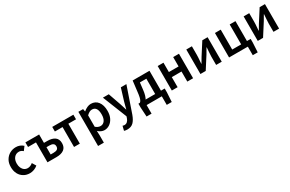

<svg xmlns="http://www.w3.org/2000/svg" viewBox="179 -2054 5689 3767"><g transform="rotate(-30 3023.0 -171.0)"><path d="M178 -21Q116 -56 81 -122Q46 -188 46 -277Q46 -371 85 -435Q124 -500 187 -534.5Q250 -569 325 -569Q417 -569 487 -506L424 -422Q401 -442 379 -451.5Q357 -461 332 -461Q265 -461 223 -411.5Q181 -362 181 -277Q181 -223 199.5 -181.5Q218 -140 251.5 -117Q285 -94 327 -94Q386 -94 442 -141L495 -54Q457 -21 409.5 -3.5Q362 14 314 14Q236 14 178 -21Z M716 -451H536V-555H847V-365H922Q1031 -365 1091.5 -320.5Q1152 -276 1152 -184Q1152 -91 1091.5 -45.5Q1031 0 922 0H716ZM1025 -185Q1025 -227 997.5 -247Q970 -267 913 -267H847V-102H913Q970 -102 997.5 -122Q1025 -142 1025 -185Z M1318 -451H1144V-555H1623V-451H1449V0H1318Z M1736 -555H1843L1854 -496H1856Q1944 -569 2023 -569Q2125 -569 2183.5 -493Q2242 -417 2242 -286Q2242 -191 2208 -124Q2175 -58 2121 -22Q2067 14 2005 14Q1933 14 1863 -48L1867 45V219H1736ZM2107 -284Q2107 -461 1987 -461Q1958 -461 1929 -446Q1900 -431 1867 -399V-141Q1920 -95 1977 -95Q2035 -95 2071 -144.5Q2107 -194 2107 -284Z M2325 216 2350 115 2369 120Q2380 123 2390 123Q2466 123 2499 28L2510 -7L2292 -555H2425L2520 -284Q2531 -254 2545 -206Q2555 -167 2569 -127H2574Q2578 -144 2594 -206L2615 -284L2698 -555H2824L2624 25Q2587 127 2535.5 177Q2484 227 2398 227Q2356 227 2325 216Z M2962 194H2849L2836 -19V-104H3432V-19L3419 194H3306V0H2962ZM3216 -451H3070L3052 -295Q3037 -156 2991 -91Q2951 -35 2885 -28L2867 -104Q2882 -112 2894 -131Q2923 -175 2938 -323L2966 -555H3347V-39H3216Z M3533 -555H3664V-343H3884V-555H4015V0H3884V-228H3664V0H3533Z M4181 -555H4308V-364Q4308 -309 4299 -210L4296 -164H4300L4369 -281L4544 -555H4664V0H4537V-191Q4537 -228 4542 -286L4550 -392H4545Q4542 -388 4539.5 -383Q4537 -378 4533 -372Q4498 -309 4476 -274L4301 0H4181Z M5255 0H4830V-555H4961V-104H5164V-555H5295V-104H5379V-19L5367 194H5255Z M5480 -555H5607V-364Q5607 -309 5598 -210L5595 -164H5599L5668 -281L5843 -555H5963V0H5836V-191Q5836 -228 5841 -286L5849 -392H5844Q5841 -388 5838.5 -383Q5836 -378 5832 -372Q5797 -309 5775 -274L5600 0H5480Z"/></g></svg>

Font: Merged Yaku Han JP SemiBold
Style: Regular
Weight: 600
Designer: Ryoko NISHIZUKA 西塚涼子 (kana, bopomofo & ideographs); Paul D. Hunt (Latin, Greek & Cyrillic); Sandoll Communications 산돌커뮤니
Foundry: Adobe
Version: Version 2.004